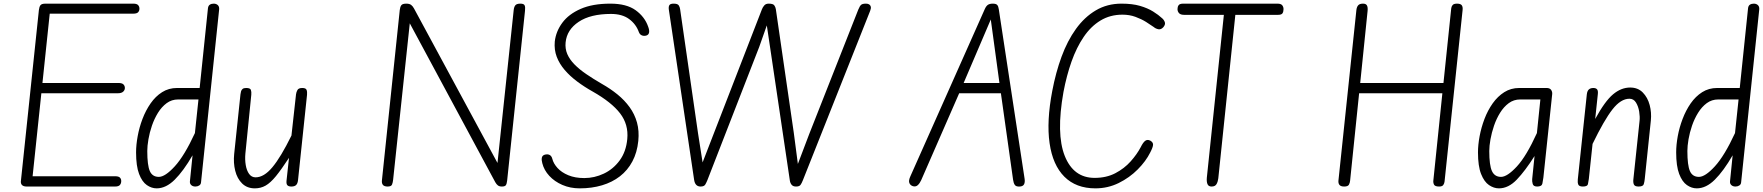

<svg xmlns="http://www.w3.org/2000/svg" viewBox="-20 -1024 9678 1054"><path d="M126.5 0Q108 0 100.2 -8.8Q92.5 -17.5 95 -33L193.5 -969Q195.5 -986.5 202 -995.2Q208.5 -1004 230 -1004H711.5Q731 -1004 738.2 -996Q745.5 -988 745.5 -976.5Q745.5 -964.5 738.2 -956.8Q731 -949 711.5 -949H253L213 -568.5H630Q650 -568.5 657.8 -560.5Q665.5 -552.5 665.5 -541Q665.5 -529.5 656.2 -520.8Q647 -512 626 -512H207L159 -56.5H611.5Q631 -56.5 638.2 -49.2Q645.5 -42 645.5 -30Q645.5 -17 638.2 -8.5Q631 0 611.5 0Z M840 10Q812 10 786 -8Q760 -26 743.5 -69Q727 -112 727 -187.5Q727 -228.5 735.8 -276.5Q744.5 -324.5 762.2 -371.2Q780 -418 806.8 -456.5Q833.5 -495 869.8 -518Q906 -541 952 -541H1076L1121.5 -978Q1123 -992.5 1131.8 -998.2Q1140.5 -1004 1153 -1004Q1167 -1004 1175.8 -995.8Q1184.5 -987.5 1183 -972L1083.5 -22.5Q1082.5 -11.5 1073.5 -5.8Q1064.5 0 1052.5 0Q1038.5 0 1030 -7.8Q1021.5 -15.5 1022.5 -28L1037 -171.5Q987 -85 939 -37.5Q891 10 840 10ZM852 -53Q886.5 -53 939.5 -111Q992.5 -169 1050 -293.5L1069.5 -478H957.5Q922.5 -478 895 -457.8Q867.5 -437.5 847.2 -404.8Q827 -372 814 -334Q801 -296 794.8 -259.2Q788.5 -222.5 788.5 -195Q788.5 -116.5 802.5 -84.8Q816.5 -53 852 -53Z M1379 10Q1336.5 10 1309.2 -16.8Q1282 -43.5 1271.2 -86.8Q1260.5 -130 1265.5 -178.5L1300 -506Q1301 -514.5 1303.2 -522.5Q1305.5 -530.5 1311.8 -535.8Q1318 -541 1331.5 -541Q1353.5 -541 1357.2 -530.5Q1361 -520 1359.5 -504L1327 -180.5Q1324 -148 1329 -118Q1334 -88 1347.5 -69.2Q1361 -50.5 1383 -50.5Q1429 -50.5 1475.2 -105.8Q1521.5 -161 1580 -280L1605 -506Q1606.5 -518.5 1612.8 -529.8Q1619 -541 1639.5 -541Q1659 -541 1663 -530.5Q1667 -520 1665.5 -504L1616 -35Q1614 -16.5 1605.5 -8.2Q1597 0 1579.5 0Q1563.5 0 1557.2 -7.5Q1551 -15 1553 -33L1566.5 -157.5Q1524.5 -93.5 1494.8 -57Q1465 -20.5 1438.2 -5.2Q1411.5 10 1379 10Z M2108 0Q2089.5 0 2082.2 -8.8Q2075 -17.5 2076.5 -33L2174.5 -969Q2176.5 -986.5 2183 -995.2Q2189.5 -1004 2210.5 -1004Q2228 -1004 2237.2 -996.8Q2246.5 -989.5 2253 -977L2711 -129.5L2800 -969Q2802 -986.5 2809.2 -995.2Q2816.5 -1004 2837 -1004Q2855.5 -1004 2860 -994.5Q2864.5 -985 2862 -964.5L2764 -32.5Q2762 -15 2757 -7.5Q2752 0 2735 0Q2721.5 0 2713.5 -6Q2705.5 -12 2699 -23.5L2229.5 -896L2138 -36.5Q2136.5 -22.5 2132.2 -11.2Q2128 0 2108 0Z M3162.5 10Q3110.5 10 3067.2 -8.8Q3024 -27.5 2995.2 -58.8Q2966.5 -90 2957 -128Q2952 -145.5 2954.5 -158.2Q2957 -171 2971 -175Q2986 -179 2997 -173.5Q3008 -168 3012 -152Q3018.5 -126 3040.5 -101.8Q3062.5 -77.5 3099.8 -62Q3137 -46.5 3187.5 -46.5Q3243 -46.5 3294.5 -70.8Q3346 -95 3381.5 -143Q3417 -191 3423.5 -261Q3431 -340.5 3384.2 -401.5Q3337.5 -462.5 3233.5 -521.5Q3188 -547 3148.5 -576.5Q3109 -606 3080 -639.8Q3051 -673.5 3036.2 -712.2Q3021.5 -751 3025.5 -796Q3032 -852 3067 -899.2Q3102 -946.5 3167.5 -975.2Q3233 -1004 3330.5 -1004Q3419.5 -1004 3469.5 -967.8Q3519.5 -931.5 3538 -878Q3545.5 -858.5 3543.2 -845.8Q3541 -833 3528.5 -829Q3515 -825 3503.5 -829.8Q3492 -834.5 3487 -848Q3471.5 -891.5 3433.5 -919.5Q3395.5 -947.5 3334 -947.5Q3221.5 -947.5 3156.8 -904.2Q3092 -861 3085 -791.5Q3081.5 -757 3094.2 -727.2Q3107 -697.5 3133.8 -670.2Q3160.5 -643 3199 -616.8Q3237.5 -590.5 3285 -563Q3331 -537 3369.8 -505.5Q3408.5 -474 3436.2 -435.8Q3464 -397.5 3476.8 -351.5Q3489.5 -305.5 3484 -250.5Q3477.5 -186.5 3451.5 -137.8Q3425.5 -89 3383.2 -56.2Q3341 -23.5 3285 -6.8Q3229 10 3162.5 10Z M3826 0Q3796 0 3790.5 -36.5L3651.5 -972Q3649.5 -988 3654.8 -996Q3660 -1004 3678 -1004Q3699.5 -1004 3705.8 -994.8Q3712 -985.5 3713.5 -974L3812 -291.5L3837 -132.5L3898 -290L4162.5 -972.5Q4167 -984.5 4175.5 -994.2Q4184 -1004 4199.5 -1004Q4223.5 -1004 4230.2 -995Q4237 -986 4239 -974L4337.5 -295.5L4360 -124L4422 -287.5L4691.5 -971Q4700 -992 4707.8 -998Q4715.5 -1004 4734 -1004Q4744 -1004 4751 -1000Q4758 -996 4760.2 -987.5Q4762.5 -979 4757 -965L4387.5 -34.5Q4381 -18 4374.5 -9Q4368 0 4350 0Q4333.5 0 4325.8 -9.5Q4318 -19 4316 -32.5L4208 -760.5L4189.5 -884.5L4148 -767L3863.5 -35.5Q3858.5 -23 3852 -11.5Q3845.5 0 3826 0Z M4993 -1.5Q4978 -5.5 4972.2 -18.8Q4966.5 -32 4977.5 -56L5386 -974Q5393.5 -991 5403.2 -997.5Q5413 -1004 5430 -1004Q5448.5 -1004 5454.8 -996.2Q5461 -988.5 5463 -973L5604.5 -43.5Q5607.5 -24.5 5602 -13Q5596.5 -1.5 5579 0Q5558.5 1.5 5551.2 -8.5Q5544 -18.5 5541.5 -36.5L5474.5 -512H5245.5L5037 -35Q5029 -17.5 5018.5 -7.8Q5008 2 4993 -1.5ZM5270 -568.5H5466.5L5441.5 -752L5419 -917L5348.5 -752Z M5993.5 10Q5887 10 5823 -54Q5759 -118 5741.8 -238Q5724.5 -358 5756.5 -525Q5775.5 -625.5 5807.5 -712.8Q5839.5 -800 5886.5 -865.2Q5933.5 -930.5 5995.8 -967.2Q6058 -1004 6136.5 -1004Q6196 -1004 6238 -991.8Q6280 -979.5 6309.8 -961Q6339.5 -942.5 6360.5 -923Q6370.5 -914 6374.5 -901.8Q6378.5 -889.5 6366.5 -875Q6353.5 -860.5 6338.8 -863.5Q6324 -866.5 6313 -876Q6297 -887.5 6271.5 -903.5Q6246 -919.5 6213.2 -931.5Q6180.5 -943.5 6142 -943.5Q6074 -943.5 6021 -911.2Q5968 -879 5928.8 -821Q5889.5 -763 5862.2 -686Q5835 -609 5818 -519Q5777 -289 5825 -168.2Q5873 -47.5 5989 -47.5Q6053.5 -47.5 6102.8 -73.2Q6152 -99 6186.8 -138Q6221.5 -177 6242 -216Q6254.5 -241.5 6266.5 -250.8Q6278.5 -260 6294.5 -252Q6310.5 -243 6309.8 -229Q6309 -215 6294 -186.5Q6270.5 -139 6225.5 -93.8Q6180.5 -48.5 6121 -19.2Q6061.5 10 5993.5 10Z M6631 0Q6614 0 6608.5 -13.5Q6603 -27 6605 -48.5L6698.5 -942.5H6480.5Q6460.5 -942.5 6452.2 -952Q6444 -961.5 6444 -974Q6444 -986.5 6450 -995.2Q6456 -1004 6475.5 -1004H6992Q7012 -1004 7019 -995Q7026 -986 7026 -974Q7026 -960 7020.5 -951.2Q7015 -942.5 6995.5 -942.5H6761.5L6668 -45.5Q6666 -27.5 6658.5 -13.8Q6651 0 6631 0Z M7359 0Q7340.5 0 7333.2 -8.8Q7326 -17.5 7327.5 -33L7426 -969Q7428 -986 7436 -995Q7444 -1004 7462.5 -1004Q7478.5 -1004 7484 -994Q7489.5 -984 7487.5 -964L7447 -568.5H7904L7946.5 -977Q7947.5 -988 7954 -996Q7960.5 -1004 7978.5 -1004Q7998 -1004 8004.5 -995Q8011 -986 8009 -968.5L7910 -27.5Q7909 -17.5 7903.2 -8.8Q7897.5 0 7880 0Q7857.5 0 7852.2 -10.5Q7847 -21 7848.5 -33.5L7898 -512H7441L7391.5 -32Q7390.5 -20.5 7385 -10.2Q7379.5 0 7359 0Z M8208.5 10Q8180.5 10 8154 -8Q8127.5 -26 8110.5 -69Q8093.5 -112 8093.5 -187.5Q8093.5 -228.5 8102.5 -276.5Q8111.5 -324.5 8129.2 -371.2Q8147 -418 8174.2 -456.5Q8201.5 -495 8237.8 -518Q8274 -541 8320 -541H8470Q8487.5 -541 8494.8 -530.8Q8502 -520.5 8501 -508L8452.5 -49Q8450.5 -32.5 8447 -16.2Q8443.5 0 8418.5 0Q8398 0 8394 -14Q8390 -28 8391 -40.5L8404 -167.5Q8352.5 -86 8306.5 -38Q8260.5 10 8208.5 10ZM8220 -53Q8254 -53 8306.8 -110Q8359.5 -167 8417 -293.5L8436 -478H8325Q8290 -478 8262.5 -457.8Q8235 -437.5 8214.8 -404.8Q8194.5 -372 8181.5 -333.8Q8168.5 -295.5 8162 -259Q8155.5 -222.5 8155.5 -195Q8155.5 -116.5 8170.2 -84.8Q8185 -53 8220 -53Z M8669 0Q8648.5 0 8644 -11.2Q8639.5 -22.5 8641.5 -39.5L8691 -506Q8693 -524.5 8702 -532.8Q8711 -541 8727 -541Q8740.5 -541 8747 -533.8Q8753.5 -526.5 8751.5 -508L8737 -371Q8790.5 -469 8835 -506.2Q8879.5 -543.5 8929 -543.5Q8971.5 -543.5 8998.2 -516.2Q9025 -489 9036 -447.5Q9047 -406 9042.5 -362.5L9009 -41.5Q9007.5 -25.5 9003.5 -12.8Q8999.5 0 8975 0Q8954.5 0 8949.5 -11Q8944.5 -22 8946.5 -39.5L8980.5 -360.5Q8983 -382.5 8978.5 -411Q8974 -439.5 8961 -460.8Q8948 -482 8925 -482Q8877.5 -482 8831.8 -423.5Q8786 -365 8722.5 -234L8702 -41.5Q8700 -25.5 8697 -12.8Q8694 0 8669 0Z M9294.5 10Q9266.5 10 9240.5 -8Q9214.5 -26 9198 -69Q9181.5 -112 9181.5 -187.5Q9181.5 -228.5 9190.2 -276.5Q9199 -324.5 9216.8 -371.2Q9234.5 -418 9261.2 -456.5Q9288 -495 9324.2 -518Q9360.5 -541 9406.5 -541H9530.5L9576 -978Q9577.5 -992.5 9586.2 -998.2Q9595 -1004 9607.5 -1004Q9621.5 -1004 9630.2 -995.8Q9639 -987.5 9637.5 -972L9538 -22.5Q9537 -11.5 9528 -5.8Q9519 0 9507 0Q9493 0 9484.5 -7.8Q9476 -15.5 9477 -28L9491.5 -171.5Q9441.5 -85 9393.5 -37.5Q9345.5 10 9294.5 10ZM9306.5 -53Q9341 -53 9394 -111Q9447 -169 9504.5 -293.5L9524 -478H9412Q9377 -478 9349.5 -457.8Q9322 -437.5 9301.8 -404.8Q9281.5 -372 9268.5 -334Q9255.5 -296 9249.2 -259.2Q9243 -222.5 9243 -195Q9243 -116.5 9257 -84.8Q9271 -53 9306.5 -53Z"/></svg>

Font: Edu NSW ACT Hand
Style: Regular
Weight: 400
Designer: Tina and Corey Anderson, Eben Sorkin, Mirko Velimirovic
Foundry: Sorkin Type Co.
Version: Version 2.000